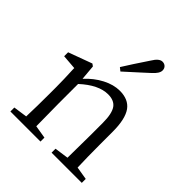

<svg xmlns="http://www.w3.org/2000/svg" viewBox="-221 -960 1101 1101"><g transform="rotate(45 329.0 -409.5)"><path d="M45 0V-32L129 -44Q132 -128 132 -228V-283Q132 -342 128 -425Q128 -432 128 -435L39 -442V-474L183 -527L197 -517L205 -425Q249 -473 302 -500.5Q355 -528 405 -528Q475 -528 508 -483Q542 -436 542 -332V-228Q542 -128 545 -45L624 -32V0H379V-32L464 -44Q466 -154 466 -228V-328Q466 -404 443 -436Q421 -466 372 -466Q295 -466 208 -386V-228Q208 -155 210 -45L289 -32V0ZM329 -608 309 -624Q345 -682 408 -776Q434 -819 460 -819Q475 -819 485 -810Q496 -800 496 -783Q496 -759 461 -728Q445 -714 414 -685Q358 -634 329 -608Z"/></g></svg>

Font: GenRyuMin TW R
Style: Regular
Weight: 400
Version: Version 1.501;PS 1;hotconv 16.6.51;makeotf.lib2.5.65220